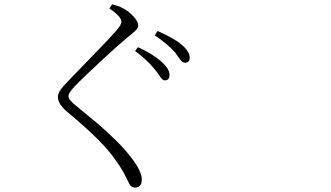

<svg xmlns="http://www.w3.org/2000/svg" viewBox="-20 -807 1540 892"><path d="M745.1 -433.6Q739.3 -433.6 732.9 -439.9Q726.6 -446.3 716.8 -460.9Q707 -475.6 699.2 -484.4Q663.1 -529.3 607.4 -570.3L621.1 -587.9Q691.4 -555.7 732.4 -518.6Q767.6 -486.3 767.6 -459Q767.6 -433.6 745.1 -433.6ZM838.9 -515.6Q832 -515.6 825.7 -521Q819.3 -526.4 808.6 -542Q797.9 -557.6 792 -565.4Q756.8 -603.5 699.2 -642.6L711.9 -663.1Q788.1 -629.9 822.3 -600.6Q861.3 -568.4 861.3 -539.1Q861.3 -515.6 838.9 -515.6ZM543.9 -705.1Q543.9 -730.5 488.3 -767.6L501 -787.1Q538.1 -777.3 556.6 -765.6Q580.1 -752.9 601.1 -729.5Q622.1 -706.1 622.1 -689.5Q622.1 -686.5 621.6 -684.1Q621.1 -681.6 619.6 -678.7Q618.2 -675.8 617.2 -673.8Q616.2 -671.9 613.3 -668.9Q610.4 -666 608.4 -664.1Q606.4 -662.1 602.1 -658.2Q597.7 -654.3 595.2 -651.9Q592.8 -649.4 586.4 -644.5Q580.1 -639.6 576.2 -636.7Q530.3 -598.6 449.2 -523.4Q368.2 -448.2 333 -412.1Q297.9 -376 297.9 -361.3Q297.9 -343.8 331.1 -317.4Q404.3 -257.8 433.6 -232.9Q462.9 -208 509.3 -163.6Q555.7 -119.1 588.9 -76.2Q638.7 -11.7 638.7 26.4Q638.7 64.5 608.4 64.5Q587.9 64.5 578.1 42Q575.2 36.1 568.4 22Q561.5 7.8 552.2 -8.8Q543 -25.4 530.3 -43.9Q495.1 -98.6 439 -155.3Q382.8 -211.9 288.1 -291Q249 -325.2 249 -356.4Q249 -378.9 274.4 -406.2Q298.8 -433.6 397 -534.2Q495.1 -634.8 519.5 -664.1Q543.9 -691.4 543.9 -705.1Z"/></svg>

Font: Bpmf Zihi Serif Light
Style: Light
Weight: 300
Foundry: But Ko
Version: Version 1.320